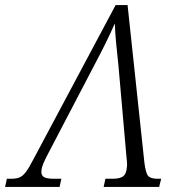

<svg xmlns="http://www.w3.org/2000/svg" viewBox="-66 -734 709 754"><path d="M-46 0 -39 -32H-22Q-3 -32 10 -37Q23 -42 35.5 -58.5Q48 -75 66 -110L388 -714H435L501 -96Q506 -54 516 -43Q526 -32 553 -32H567L559 0H341L348 -32H375Q405 -32 417.5 -41.5Q430 -51 432 -75Q434 -85 432.5 -99.5Q431 -114 430 -125L399 -478Q394 -522 390 -565Q386 -608 385 -642Q370 -608 351.5 -570Q333 -532 308 -485L120 -125Q111 -108 104.5 -92.5Q98 -77 97 -67Q94 -48 104.5 -40Q115 -32 146 -32H175L168 0Z"/></svg>

Font: Noto Serif SemiCondensed Light
Style: Italic
Weight: 300
Width: 4
Italic angle: -12°
Designer: Monotype Design Team
Foundry: Monotype Imaging Inc.
Version: Version 2.013; ttfautohint (v1.8.4.7-5d5b)